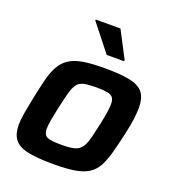

<svg xmlns="http://www.w3.org/2000/svg" viewBox="-134 -828 842 937"><g transform="rotate(20 287.0 -359.0)"><path d="M249 8Q162 8 113.5 -3Q65 -14 45 -41.5Q25 -69 25 -115Q25 -142 31 -176Q37 -210 46 -255Q59 -319 70.5 -364Q82 -409 99.5 -439Q117 -469 145 -486.5Q173 -504 216.5 -511Q260 -518 325 -518Q412 -518 460.5 -507Q509 -496 528.5 -468.5Q548 -441 548 -394Q548 -367 543.5 -333Q539 -299 529 -255Q515 -191 502.5 -146Q490 -101 473.5 -71Q457 -41 429.5 -23.5Q402 -6 358.5 1Q315 8 249 8ZM254 -94Q287 -94 308 -97.5Q329 -101 342.5 -110Q356 -119 365 -136.5Q374 -154 381.5 -183.5Q389 -213 398 -255Q406 -293 410 -320Q414 -347 414 -365Q414 -386 405.5 -397Q397 -408 377 -412Q357 -416 321 -416Q280 -416 256 -411Q232 -406 219.5 -389Q207 -372 198.5 -340.5Q190 -309 178 -255Q170 -216 165 -189Q160 -162 160 -144Q160 -123 168.5 -112Q177 -101 197.5 -97.5Q218 -94 254 -94ZM312 -582 202 -721 203 -726H331L403 -588L402 -582Z"/></g></svg>

Font: Saira Thin SemiBold
Style: Italic
Weight: 600
Italic angle: -12°
Version: Version 1.101